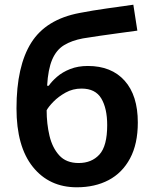

<svg xmlns="http://www.w3.org/2000/svg" viewBox="-20 -785 653 815"><path d="M50 -325Q50 -504 112.5 -603.5Q175 -703 318 -730Q375 -741 432.5 -749Q490 -757 546 -765L563 -655Q528 -650 486 -644.5Q444 -639 403.5 -633Q363 -627 332 -622Q284 -613 251.5 -593Q219 -573 201.5 -532Q184 -491 180 -421H187Q199 -439 222 -459Q245 -479 278 -492Q311 -505 353 -505Q453 -505 509 -442.5Q565 -380 565 -265Q565 -174 532 -112.5Q499 -51 441 -20.5Q383 10 306 10Q189 10 119.5 -76.5Q50 -163 50 -325ZM314 -93Q369 -93 402 -129Q435 -165 435 -254Q435 -325 410 -367Q385 -409 326 -409Q289 -409 258.5 -392Q228 -375 207 -353.5Q186 -332 178 -317Q178 -260 190 -209Q202 -158 231.5 -125.5Q261 -93 314 -93Z"/></svg>

Font: Noto Sans SemiBold
Style: Regular
Weight: 600
Designer: Monotype Design Team
Foundry: Monotype Imaging Inc.
Version: Version 2.007